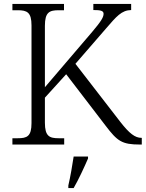

<svg xmlns="http://www.w3.org/2000/svg" viewBox="-20 -734 740 975"><path d="M43 0H306V-32H278C231 -32 208 -42 208 -111V-238L316 -357L516 -96C576 -17 599 0 691 0H700V-34H698C666 -34 637 -56 591 -115L363 -410L519 -590C571 -650 597 -682 646 -683V-714H454V-683C489 -683 506 -680 506 -664C506 -647 494 -626 448 -572L208 -291V-603C208 -672 231 -682 278 -682H305V-714H43V-682H70C117 -682 140 -672 140 -605V-109C140 -41 117 -32 70 -32H43ZM327 208V221H354C378 180 409 113 427 71V61H354C347 107 338 161 327 208Z"/></svg>

Font: Noto Serif Light
Style: Regular
Weight: 300
Designer: Monotype Design Team
Foundry: Monotype Imaging Inc.
Version: Version 2.013